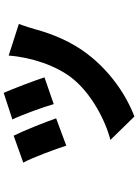

<svg xmlns="http://www.w3.org/2000/svg" viewBox="126 -770 748 1040"><g transform="rotate(-90 500.0 -250.0)"><path d="M517 -604 373 -557C400 -501 442 -383 456 -333L601 -383C586 -430 537 -560 517 -604ZM890 -522 719 -577C710 -453 663 -317 597 -234C514 -129 368 -53 262 -26L389 104C509 58 635 -29 728 -151C794 -237 836 -339 862 -435C869 -459 876 -483 890 -522ZM285 -550 139 -498C166 -450 214 -319 231 -265L379 -320C359 -378 313 -494 285 -550Z"/></g></svg>

Font: Source Han Sans HK Heavy
Style: Regular
Weight: 900
Designer: Ryoko NISHIZUKA 西塚涼子 (kana, bopomofo & ideographs); Paul D. Hunt (Latin, Greek & Cyrillic); Sandoll Communications 산돌커뮤니
Foundry: Adobe
Version: Version 2.000;hotconv 1.0.107;makeotfexe 2.5.65593